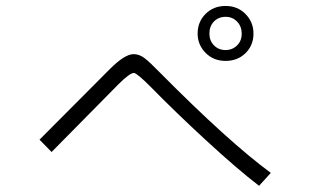

<svg xmlns="http://www.w3.org/2000/svg" viewBox="-20 -761 1040 638"><path d="M111.3 -296.9 344.7 -531.2Q394.5 -581.1 423.8 -581.1Q442.4 -581.1 459.5 -568.4Q476.6 -555.7 512.7 -518.6Q739.3 -290 879.9 -186.5L840.8 -143.6Q770.5 -197.3 665 -294.4Q559.6 -391.6 481.4 -471.7Q434.6 -518.6 424.8 -518.6Q411.1 -518.6 372.1 -479.5L151.4 -255.9ZM675.8 -649.4Q675.8 -626 690.9 -610.4Q706.1 -594.7 729.5 -594.7Q752 -594.7 767.6 -609.9Q783.2 -625 783.2 -649.4Q783.2 -672.9 768.1 -689Q752.9 -705.1 729.5 -705.1Q706.1 -705.1 690.9 -689.5Q675.8 -673.8 675.8 -649.4ZM636.7 -649.4Q636.7 -688.5 663.1 -714.8Q689.5 -741.2 729.5 -741.2Q769.5 -741.2 795.9 -714.4Q822.3 -687.5 822.3 -649.4Q822.3 -610.4 795.9 -584.5Q769.5 -558.6 729.5 -558.6Q689.5 -558.6 663.1 -585.4Q636.7 -612.3 636.7 -649.4Z"/></svg>

Font: Gothic A1 Light
Style: Regular
Weight: 300
Version: Version 2.50